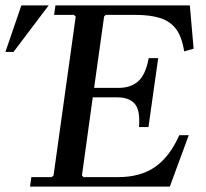

<svg xmlns="http://www.w3.org/2000/svg" viewBox="-98 -690 761 710"><path d="M565 -190H600L530 0H13L18 -35H93L100 -41L182 -629L175 -635H102L107 -670H604L618 -510L583 -500Q575 -553 553.5 -582Q532 -611 495 -623Q458 -635 402 -635H293L287 -629L250 -365H341Q384 -365 412 -388.5Q440 -412 452 -475H487L451 -220H416Q421 -283 400 -306.5Q379 -330 336 -330H245L205 -41L211 -35H338Q422 -35 476 -73Q530 -111 565 -190ZM82 -670 -48 -498H-78L-19 -670Z"/></svg>

Font: Brygada 1918 Medium
Style: Italic
Weight: 500
Italic angle: -8°
Designer: Mateusz Machalski | Borys Kosmynka | Przemek Hoffer
Foundry: NIEPODLEGLA 2018
Version: Version 3.006